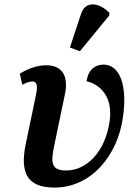

<svg xmlns="http://www.w3.org/2000/svg" viewBox="-20 -835 629 865"><path d="M340 -604 472 -765 473 -777C433 -819 368 -837 346 -775L295 -621ZM226 10C392 10 511 -136 534 -308C554 -444 523 -544 446 -544C408 -544 377 -520 370 -469C419 -458 491 -411 474 -289C453 -145 366 -67 279 -67C207 -67 208 -104 227 -192L272 -408C292 -500 254 -541 188 -541C141 -541 98 -521 69 -503L81 -453C96 -462 113 -468 125 -468C144 -468 152 -454 142 -407L96 -186C67 -47 110 10 226 10Z"/></svg>

Font: Noto Serif SemiBold
Style: Italic
Weight: 600
Italic angle: -12°
Designer: Monotype Design Team
Foundry: Monotype Imaging Inc.
Version: Version 2.014